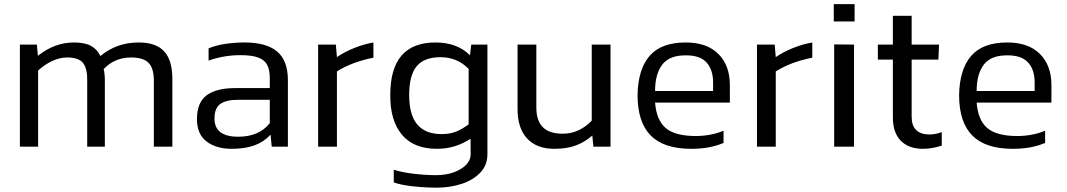

<svg xmlns="http://www.w3.org/2000/svg" viewBox="-20 -696 5063 911"><path d="M160.8 0V-361.2Q190.3 -388.8 226.6 -406Q262.9 -423.3 298.3 -423.3Q354.3 -423.3 374.8 -396.1Q395.2 -369 393.8 -310.7V0H477.5V-312.5Q477.5 -344.7 472 -368.6Q524.8 -423.3 602 -423.3Q659.5 -423.3 684.7 -398Q710 -372.7 710 -312.5V0H797.8V-321.7Q797.8 -409.9 759 -452.2Q720.1 -494.5 637.9 -494.5Q533.5 -494.5 456.3 -430.1Q441.2 -462.3 411.5 -478.4Q381.9 -494.5 330.9 -494.5Q239 -494.5 159.9 -431.1L154.9 -484.4H74.4V0Z M1263.8 -57 1269.3 0H1346V-315.3Q1346 -408.5 1295 -451.5Q1244 -494.5 1141.1 -494.5Q1092.4 -494.5 1047.6 -487.6Q1002.8 -480.7 969.7 -466.5V-408.5Q1042.3 -434.3 1120.9 -434.3Q1175.1 -434.3 1205.2 -423Q1235.3 -411.8 1247.7 -388.3Q1260.1 -364.9 1260.1 -323.5V-278H1094.7Q1007.8 -278 961.2 -244.3Q914.5 -210.5 914.5 -131Q914.5 -59.3 960.2 -24.6Q1006 10.1 1079.5 10.1Q1142.5 10.1 1187.3 -6.2Q1232.1 -22.5 1263.8 -57ZM997.7 -133.3Q997.7 -185.2 1027.6 -204.3Q1057.4 -223.3 1114 -222.4H1260.1V-111.7Q1209.1 -47.3 1110.3 -47.3Q997.7 -47.3 997.7 -133.3Z M1578.6 0V-357.1Q1649.8 -402.1 1751.8 -422.3V-494.5Q1706.8 -486.7 1660.4 -468.1Q1614 -449.4 1578.6 -425.1L1573.5 -484.4H1489.4V0Z M2292.7 -484.4V35.4Q2292.7 87.3 2259 122.9Q2225.2 158.5 2170.3 176.5Q2115.3 194.4 2053.3 194.4Q1995.9 194.4 1938.6 188Q1881.4 181.5 1848.3 169.6V109.4Q1887.4 121.8 1942.6 128.4Q1997.7 135.1 2048.3 135.1Q2117.2 135.1 2165.2 106.4Q2213.2 77.7 2213.2 35.4L2212.8 -37.7Q2178.8 -15.2 2138.8 -2.5Q2098.8 10.1 2053.3 10.1Q1942.1 10.1 1886.3 -57.7Q1830.4 -125.5 1831.8 -246.3Q1831.8 -494.5 2046.4 -494.5Q2148.9 -494.5 2210 -433.8L2216 -484.4ZM2075.8 -59.7Q2115.3 -59.7 2145 -71.9Q2174.6 -84.1 2203.6 -106.2V-369Q2149.8 -424.6 2069.9 -424.6Q1992.2 -424.6 1956.8 -381.4Q1921.4 -338.2 1921.4 -245.4Q1921.4 -150.7 1960 -105.2Q1998.6 -59.7 2075.8 -59.7Z M2790.4 -52.8 2795.5 0H2876.8V-484.4H2787.7V-123.6Q2761 -95.1 2726.1 -78.4Q2691.2 -61.6 2649.8 -61.6Q2585.9 -61.6 2555.4 -92.8Q2524.8 -124.1 2524.8 -185.7V-484.4H2435.7V-177.8Q2435.7 -87.8 2481.2 -38.8Q2526.7 10.1 2610.3 10.1Q2669.1 10.1 2711.4 -5.5Q2753.7 -21.1 2790.4 -52.8Z M3413.1 -17.9V-75.8Q3384.2 -63.4 3350 -57Q3315.7 -50.6 3281.7 -50.6Q3183.4 -50.6 3139 -88.2Q3094.7 -125.9 3088.2 -209.1H3443V-292.3Q3443 -385.6 3388.6 -440Q3334.1 -494.5 3233.5 -494.5Q3117.2 -494.5 3062 -430.6Q3006.9 -366.7 3005.1 -244.5Q3005.1 -115.8 3067.8 -52.8Q3130.5 10.1 3259.2 10.1Q3304.2 10.1 3342.1 3.2Q3380.1 -3.7 3413.1 -17.9ZM3235.8 -433.4Q3301.9 -433.4 3332.7 -399.1Q3363.5 -364.9 3363.5 -304.2V-264.2H3088.2Q3088.2 -345.1 3122.5 -389.7Q3156.7 -434.3 3235.8 -433.4Z M3660.8 0V-357.1Q3732.1 -402.1 3834.1 -422.3V-494.5Q3789.1 -486.7 3742.6 -468.1Q3696.2 -449.4 3660.8 -425.1L3655.8 -484.4H3571.7V0Z M4034.9 -594.2V-676.5H3936.1V-594.2ZM4032.2 0V-484.4L3938 -485.3V0Z M4448.5 -5.1V-68.9Q4416.8 -57.9 4391.1 -57.9Q4305.6 -57.9 4305.6 -142V-413.1H4432.4L4435.7 -484.4H4305.6V-620.9H4216.5V-484.4H4145.2V-413.1H4216.5V-138.3Q4216.5 -66.6 4253.9 -28.3Q4291.4 10.1 4359.8 10.1Q4402.6 10.1 4448.5 -5.1Z M4938.9 -17.9V-75.8Q4909.9 -63.4 4875.7 -57Q4841.5 -50.6 4807.4 -50.6Q4709.1 -50.6 4664.8 -88.2Q4620.4 -125.9 4614 -209.1H4968.8V-292.3Q4968.8 -385.6 4914.3 -440Q4859.8 -494.5 4759.2 -494.5Q4642.9 -494.5 4587.8 -430.6Q4532.6 -366.7 4530.8 -244.5Q4530.8 -115.8 4593.5 -52.8Q4656.2 10.1 4784.9 10.1Q4830 10.1 4867.9 3.2Q4905.8 -3.7 4938.9 -17.9ZM4761.5 -433.4Q4827.7 -433.4 4858.5 -399.1Q4889.2 -364.9 4889.2 -304.2V-264.2H4614Q4614 -345.1 4648.2 -389.7Q4682.4 -434.3 4761.5 -433.4Z"/></svg>

Font: Arad
Style: Regular
Weight: 400
Designer: Mohammad Darvishi
Version: Version 1.010;September 21, 2024;FontCreator 15.0.0.2992 64-